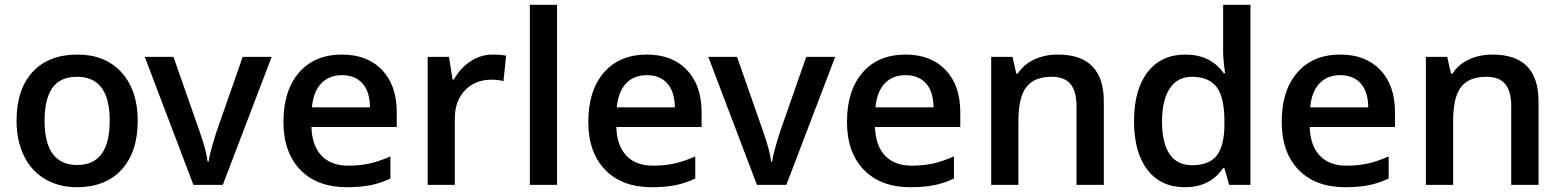

<svg xmlns="http://www.w3.org/2000/svg" viewBox="-20 -780 6588 810"><path d="M561 -271Q561 -138.7 493.2 -64.5Q425.3 9.8 304.2 9.8Q228.5 9.8 170.4 -24.4Q112.3 -58.6 81.1 -122.6Q49.8 -186.5 49.8 -271Q49.8 -402.3 117.2 -476.1Q184.6 -549.8 307.1 -549.8Q424.3 -549.8 492.7 -474.4Q561 -398.9 561 -271ZM168 -271Q168 -84 306.2 -84Q442.9 -84 442.9 -271Q442.9 -456.1 305.2 -456.1Q232.9 -456.1 200.4 -408.2Q168 -360.4 168 -271Z M795.9 0 590.8 -540H711.9L821.8 -226.1Q850.1 -147 856 -98.1H859.9Q864.3 -133.3 894 -226.1L1003.9 -540H1126L919.9 0Z M1443.8 9.8Q1317.9 9.8 1246.8 -63.7Q1175.8 -137.2 1175.8 -266.1Q1175.8 -398.4 1241.7 -474.1Q1307.6 -549.8 1422.9 -549.8Q1529.8 -549.8 1591.8 -484.9Q1653.8 -419.9 1653.8 -306.2V-244.1H1293.9Q1296.4 -165.5 1336.4 -123.3Q1376.5 -81.1 1449.2 -81.1Q1497.1 -81.1 1538.3 -90.1Q1579.6 -99.1 1627 -120.1V-26.9Q1585 -6.8 1542 1.5Q1499 9.8 1443.8 9.8ZM1422.9 -462.9Q1368.2 -462.9 1335.2 -428.2Q1302.2 -393.6 1295.9 -327.1H1541Q1540 -394 1508.8 -428.5Q1477.5 -462.9 1422.9 -462.9Z M2058.1 -549.8Q2092.8 -549.8 2115.2 -544.9L2104 -438Q2079.6 -443.8 2053.2 -443.8Q1984.4 -443.8 1941.7 -398.9Q1898.9 -354 1898.9 -282.2V0H1784.2V-540H1874L1889.2 -444.8H1895Q1921.9 -493.2 1965.1 -521.5Q2008.3 -549.8 2058.1 -549.8Z M2330.1 0H2215.3V-759.8H2330.1Z M2730 9.8Q2604 9.8 2533 -63.7Q2461.9 -137.2 2461.9 -266.1Q2461.9 -398.4 2527.8 -474.1Q2593.8 -549.8 2709 -549.8Q2815.9 -549.8 2877.9 -484.9Q2939.9 -419.9 2939.9 -306.2V-244.1H2580.1Q2582.5 -165.5 2622.6 -123.3Q2662.6 -81.1 2735.4 -81.1Q2783.2 -81.1 2824.5 -90.1Q2865.7 -99.1 2913.1 -120.1V-26.9Q2871.1 -6.8 2828.1 1.5Q2785.2 9.8 2730 9.8ZM2709 -462.9Q2654.3 -462.9 2621.3 -428.2Q2588.4 -393.6 2582 -327.1H2827.1Q2826.2 -394 2794.9 -428.5Q2763.7 -462.9 2709 -462.9Z M3173.3 0 2968.3 -540H3089.4L3199.2 -226.1Q3227.5 -147 3233.4 -98.1H3237.3Q3241.7 -133.3 3271.5 -226.1L3381.3 -540H3503.4L3297.4 0Z M3821.3 9.8Q3695.3 9.8 3624.3 -63.7Q3553.2 -137.2 3553.2 -266.1Q3553.2 -398.4 3619.1 -474.1Q3685.1 -549.8 3800.3 -549.8Q3907.2 -549.8 3969.2 -484.9Q4031.2 -419.9 4031.2 -306.2V-244.1H3671.4Q3673.8 -165.5 3713.9 -123.3Q3753.9 -81.1 3826.7 -81.1Q3874.5 -81.1 3915.8 -90.1Q3957 -99.1 4004.4 -120.1V-26.9Q3962.4 -6.8 3919.4 1.5Q3876.5 9.8 3821.3 9.8ZM3800.3 -462.9Q3745.6 -462.9 3712.6 -428.2Q3679.7 -393.6 3673.3 -327.1H3918.5Q3917.5 -394 3886.2 -428.5Q3855 -462.9 3800.3 -462.9Z M4636.7 0H4521.5V-332Q4521.5 -394.5 4496.3 -425.3Q4471.2 -456.1 4416.5 -456.1Q4343.8 -456.1 4310.1 -413.1Q4276.4 -370.1 4276.4 -269V0H4161.6V-540H4251.5L4267.6 -469.2H4273.4Q4297.9 -507.8 4342.8 -528.8Q4387.7 -549.8 4442.4 -549.8Q4636.7 -549.8 4636.7 -352.1Z M4978.5 9.8Q4877.4 9.8 4820.8 -63.5Q4764.2 -136.7 4764.2 -269Q4764.2 -401.9 4821.5 -475.8Q4878.9 -549.8 4980.5 -549.8Q5086.9 -549.8 5142.6 -471.2H5148.4Q5140.1 -529.3 5140.1 -563V-759.8H5255.4V0H5165.5L5145.5 -70.8H5140.1Q5085 9.8 4978.5 9.8ZM5009.3 -83Q5080.1 -83 5112.3 -122.8Q5144.5 -162.6 5145.5 -252V-268.1Q5145.5 -370.1 5112.3 -413.1Q5079.1 -456.1 5008.3 -456.1Q4947.8 -456.1 4915 -407Q4882.3 -357.9 4882.3 -267.1Q4882.3 -177.2 4914.1 -130.1Q4945.8 -83 5009.3 -83Z M5655.3 9.8Q5529.3 9.8 5458.3 -63.7Q5387.2 -137.2 5387.2 -266.1Q5387.2 -398.4 5453.1 -474.1Q5519 -549.8 5634.3 -549.8Q5741.2 -549.8 5803.2 -484.9Q5865.2 -419.9 5865.2 -306.2V-244.1H5505.4Q5507.8 -165.5 5547.9 -123.3Q5587.9 -81.1 5660.6 -81.1Q5708.5 -81.1 5749.8 -90.1Q5791 -99.1 5838.4 -120.1V-26.9Q5796.4 -6.8 5753.4 1.5Q5710.4 9.8 5655.3 9.8ZM5634.3 -462.9Q5579.6 -462.9 5546.6 -428.2Q5513.7 -393.6 5507.3 -327.1H5752.4Q5751.5 -394 5720.2 -428.5Q5689 -462.9 5634.3 -462.9Z M6470.7 0H6355.5V-332Q6355.5 -394.5 6330.3 -425.3Q6305.2 -456.1 6250.5 -456.1Q6177.7 -456.1 6144 -413.1Q6110.4 -370.1 6110.4 -269V0H5995.6V-540H6085.4L6101.6 -469.2H6107.4Q6131.8 -507.8 6176.8 -528.8Q6221.7 -549.8 6276.4 -549.8Q6470.7 -549.8 6470.7 -352.1Z"/></svg>

Font: f0_21440          
Style: Regular
Weight: 600
Foundry: Ascender Corporation
Version: Version 1.10